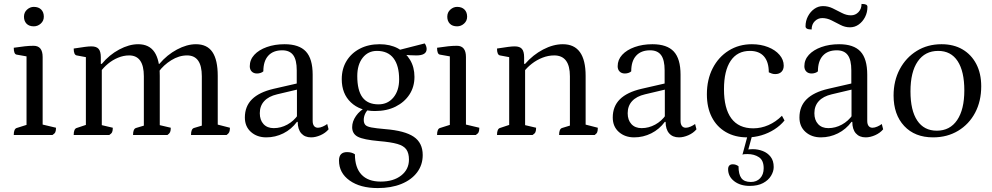

<svg xmlns="http://www.w3.org/2000/svg" viewBox="-20 -687 5049 977"><path d="M50 0Q50 -32 66 -36L126 -55L115 -41V-413L127 -398L65 -409Q50 -411 50 -444Q84 -449 106.5 -451.5Q129 -454 151 -454Q197 -454 197 -397V-43L185 -56L265 -37Q265 -22 261.5 -14.5Q258 -7 247 0ZM152 -553Q128 -553 115 -566.5Q102 -580 102 -602Q102 -624 117.5 -638Q133 -652 152 -652Q176 -652 189.5 -638.5Q203 -625 203 -602Q203 -581 187.5 -567Q172 -553 152 -553Z M355 0Q355 -32 371 -36L428 -55L417 -41V-409L429 -394L370 -405Q355 -408 355 -440Q393 -446 412.5 -448.5Q432 -451 445 -451Q471 -451 482 -438Q493 -425 493 -396V-359L489 -362H498Q536 -408 586.5 -435Q637 -462 683 -462Q739 -462 766 -422Q793 -382 793 -301V-39L781 -53L849 -37Q849 -22 845.5 -14.5Q842 -7 832 0H657Q657 -32 673 -36L723 -51L712 -37V-299Q712 -405 637 -405Q609 -405 581 -393.5Q553 -382 529.5 -362.5Q506 -343 490 -320L498 -339V-39L486 -53L554 -37Q554 -22 550.5 -14.5Q547 -7 536 0ZM952 0Q952 -32 968 -36L1018 -51L1007 -37V-299Q1007 -405 932 -405Q891 -405 851.5 -380.5Q812 -356 787 -321L776 -362H791Q830 -408 880.5 -435Q931 -462 977 -462Q1034 -462 1061 -422Q1088 -382 1088 -301V-43L1076 -56L1150 -37Q1150 -22 1146.5 -14.5Q1143 -7 1133 0Z M1335 12Q1288 12 1257 -15.5Q1226 -43 1226 -89Q1226 -146 1262.5 -182Q1299 -218 1372 -235L1503 -265L1490 -254V-329Q1490 -382 1472 -406.5Q1454 -431 1416 -431Q1370 -431 1345 -403.5Q1320 -376 1320 -324Q1315 -319 1306 -316Q1297 -313 1288 -313Q1271 -313 1261 -323Q1251 -333 1251 -350Q1251 -383 1274 -408Q1297 -433 1337.5 -447.5Q1378 -462 1428 -462Q1502 -462 1536.5 -425Q1571 -388 1571 -307V-72Q1571 -55 1578 -46Q1585 -37 1598 -37Q1609 -37 1622.5 -43Q1636 -49 1645 -56L1652 -29Q1636 -10 1611 1Q1586 12 1563 12Q1531 12 1513 -8.5Q1495 -29 1495 -67H1491Q1463 -29 1422 -8.5Q1381 12 1335 12ZM1373 -35Q1409 -35 1442 -53Q1475 -71 1497 -103L1491 -86V-236L1504 -234L1390 -207Q1347 -197 1324.5 -172.5Q1302 -148 1302 -111Q1302 -76 1321 -55.5Q1340 -35 1373 -35Z M1902 270Q1813 270 1759 231.5Q1705 193 1705 130Q1705 87 1746 87Q1757 87 1767 89.5Q1777 92 1786 98Q1786 166 1819.5 201.5Q1853 237 1917 237Q1982 237 2021.5 206Q2061 175 2061 125Q2061 93 2048 74Q2035 55 2002 45.5Q1969 36 1909 31Q1830 24 1801 9Q1772 -6 1772 -40Q1772 -69 1791.5 -97Q1811 -125 1843 -141L1858 -134Q1845 -123 1838 -108Q1831 -93 1831 -77Q1831 -61 1838.5 -52Q1846 -43 1869.5 -38.5Q1893 -34 1940 -30Q2040 -22 2085.5 9Q2131 40 2131 102Q2131 152 2102.5 190Q2074 228 2022.5 249Q1971 270 1902 270ZM1888 -122Q1812 -122 1765.5 -166Q1719 -210 1719 -284Q1719 -337 1743.5 -377Q1768 -417 1811.5 -439.5Q1855 -462 1912 -462Q1965 -462 2004.5 -441Q2044 -420 2066.5 -382.5Q2089 -345 2089 -296Q2089 -245 2063.5 -206Q2038 -167 1993 -144.5Q1948 -122 1888 -122ZM1906 -156Q1953 -156 1982 -191Q2011 -226 2011 -283Q2011 -353 1982.5 -390.5Q1954 -428 1898 -428Q1853 -428 1825.5 -393Q1798 -358 1798 -300Q1798 -227 1824.5 -191.5Q1851 -156 1906 -156ZM2099 -405Q2085 -405 2066 -406Q2047 -407 2030 -409.5Q2013 -412 2003 -416L1996 -429L2141 -466Q2146 -460 2148.5 -452Q2151 -444 2151 -438Q2151 -405 2099 -405Z M2204 0Q2204 -32 2220 -36L2280 -55L2269 -41V-413L2281 -398L2219 -409Q2204 -411 2204 -444Q2238 -449 2260.5 -451.5Q2283 -454 2305 -454Q2351 -454 2351 -397V-43L2339 -56L2419 -37Q2419 -22 2415.5 -14.5Q2412 -7 2401 0ZM2306 -553Q2282 -553 2269 -566.5Q2256 -580 2256 -602Q2256 -624 2271.5 -638Q2287 -652 2306 -652Q2330 -652 2343.5 -638.5Q2357 -625 2357 -602Q2357 -581 2341.5 -567Q2326 -553 2306 -553Z M2509 0Q2509 -32 2525 -36L2582 -55L2571 -38V-409L2583 -394L2524 -405Q2509 -408 2509 -440Q2547 -446 2566.5 -448.5Q2586 -451 2599 -451Q2625 -451 2636 -438Q2647 -425 2647 -396V-359L2641 -362H2652Q2692 -408 2743.5 -435Q2795 -462 2844 -462Q2960 -462 2960 -301V-43L2948 -56L3022 -37Q3022 -22 3019 -14.5Q3016 -7 3006 0H2825Q2825 -32 2841 -36L2890 -51L2880 -34V-299Q2880 -405 2800 -405Q2770 -405 2740.5 -393.5Q2711 -382 2686 -362.5Q2661 -343 2644 -320L2652 -339V-39L2640 -53L2708 -37Q2708 -22 2704.5 -14.5Q2701 -7 2690 0Z M3207 12Q3160 12 3129 -15.5Q3098 -43 3098 -89Q3098 -146 3134.5 -182Q3171 -218 3244 -235L3375 -265L3362 -254V-329Q3362 -382 3344 -406.5Q3326 -431 3288 -431Q3242 -431 3217 -403.5Q3192 -376 3192 -324Q3187 -319 3178 -316Q3169 -313 3160 -313Q3143 -313 3133 -323Q3123 -333 3123 -350Q3123 -383 3146 -408Q3169 -433 3209.5 -447.5Q3250 -462 3300 -462Q3374 -462 3408.5 -425Q3443 -388 3443 -307V-72Q3443 -55 3450 -46Q3457 -37 3470 -37Q3481 -37 3494.5 -43Q3508 -49 3517 -56L3524 -29Q3508 -10 3483 1Q3458 12 3435 12Q3403 12 3385 -8.5Q3367 -29 3367 -67H3363Q3335 -29 3294 -8.5Q3253 12 3207 12ZM3245 -35Q3281 -35 3314 -53Q3347 -71 3369 -103L3363 -86V-236L3376 -234L3262 -207Q3219 -197 3196.5 -172.5Q3174 -148 3174 -111Q3174 -76 3193 -55.5Q3212 -35 3245 -35Z M3782 12Q3720 12 3673.5 -15Q3627 -42 3602 -91Q3577 -140 3577 -207Q3577 -282 3606.5 -339.5Q3636 -397 3688 -429.5Q3740 -462 3806 -462Q3851 -462 3888 -447.5Q3925 -433 3946.5 -408Q3968 -383 3968 -353Q3968 -333 3956.5 -321.5Q3945 -310 3925 -310Q3916 -310 3908 -312.5Q3900 -315 3892 -319Q3892 -372 3867.5 -400Q3843 -428 3796 -428Q3732 -428 3698 -377.5Q3664 -327 3664 -233Q3664 -135 3701.5 -84.5Q3739 -34 3813 -34Q3853 -34 3890.5 -50.5Q3928 -67 3959 -98L3972 -74Q3951 -48 3920.5 -28.5Q3890 -9 3854.5 1.5Q3819 12 3782 12ZM3795 259Q3747 259 3716 235Q3685 211 3685 174Q3685 162 3691 155.5Q3697 149 3709 149Q3725 149 3738 159Q3738 200 3752.5 219.5Q3767 239 3801 239Q3830 239 3848 220Q3866 201 3866 169Q3866 129 3842 113Q3818 97 3784 97Q3775 97 3768.5 97.5Q3762 98 3758 100L3785 0H3808L3785 84L3774 76Q3783 74 3792 73Q3801 72 3810 72Q3837 72 3861.5 81.5Q3886 91 3901.5 111Q3917 131 3917 163Q3917 185 3903.5 207.5Q3890 230 3863 244.5Q3836 259 3795 259Z M4157 12Q4110 12 4079 -15.5Q4048 -43 4048 -89Q4048 -146 4084.5 -182Q4121 -218 4194 -235L4325 -265L4312 -254V-329Q4312 -382 4294 -406.5Q4276 -431 4238 -431Q4192 -431 4167 -403.5Q4142 -376 4142 -324Q4137 -319 4128 -316Q4119 -313 4110 -313Q4093 -313 4083 -323Q4073 -333 4073 -350Q4073 -383 4096 -408Q4119 -433 4159.5 -447.5Q4200 -462 4250 -462Q4324 -462 4358.5 -425Q4393 -388 4393 -307V-72Q4393 -55 4400 -46Q4407 -37 4420 -37Q4431 -37 4444.5 -43Q4458 -49 4467 -56L4474 -29Q4458 -10 4433 1Q4408 12 4385 12Q4353 12 4335 -8.5Q4317 -29 4317 -67H4313Q4285 -29 4244 -8.5Q4203 12 4157 12ZM4195 -35Q4231 -35 4264 -53Q4297 -71 4319 -103L4313 -86V-236L4326 -234L4212 -207Q4169 -197 4146.5 -172.5Q4124 -148 4124 -111Q4124 -76 4143 -55.5Q4162 -35 4195 -35ZM4164 -595Q4142 -595 4126 -579Q4110 -563 4110 -537Q4094 -537 4086.5 -541Q4079 -545 4079 -553Q4079 -581 4091.5 -604.5Q4104 -628 4124 -642Q4144 -656 4168 -656Q4194 -656 4217.5 -644.5Q4241 -633 4264 -621Q4287 -609 4310 -609Q4333 -609 4348.5 -625.5Q4364 -642 4364 -667Q4380 -667 4387 -663.5Q4394 -660 4394 -652Q4394 -624 4382 -600.5Q4370 -577 4350 -562.5Q4330 -548 4305 -548Q4280 -548 4257 -560Q4234 -572 4211 -583.5Q4188 -595 4164 -595Z M4728 12Q4635 12 4581 -46Q4527 -104 4527 -201Q4527 -276 4558.5 -335Q4590 -394 4645 -428Q4700 -462 4771 -462Q4833 -462 4878 -435.5Q4923 -409 4948 -361Q4973 -313 4973 -248Q4973 -172 4942 -113.5Q4911 -55 4855.5 -21.5Q4800 12 4728 12ZM4747 -22Q4814 -22 4850.5 -76Q4887 -130 4887 -227Q4887 -324 4853 -376Q4819 -428 4754 -428Q4687 -428 4650 -374.5Q4613 -321 4613 -222Q4613 -125 4647.5 -73.5Q4682 -22 4747 -22Z"/></svg>

Font: Pitagon Serif
Style: Regular
Weight: 400
Designer: Travis Tran
Foundry: Pitagon
Version: Version 1.000;gftools[0.9.26]